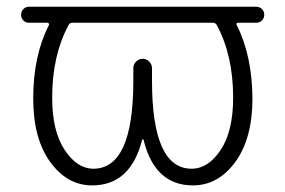

<svg xmlns="http://www.w3.org/2000/svg" viewBox="-20 -565 850 573"><path d="M627 -490.2Q623 -497.1 615.2 -497.1H195.3Q188.5 -497.1 184.6 -490.2Q135.7 -399.4 135.7 -273.4Q135.7 -173.8 172.9 -117.7Q210 -61.5 258.8 -61.5Q377.9 -61.5 377.9 -324.2V-361.3Q377.9 -373 386.2 -381.3Q394.5 -389.6 405.8 -389.6Q417 -389.6 425.3 -381.3Q433.6 -373 433.6 -361.3V-324.2Q433.6 -61.5 551.8 -61.5Q601.6 -61.5 638.7 -117.7Q675.8 -173.8 675.8 -273.4Q675.8 -399.4 627 -490.2ZM66.4 -497.1Q56.6 -497.1 49.8 -503.9Q43 -510.7 43 -521Q43 -531.2 49.8 -538.1Q56.6 -544.9 66.4 -544.9H160.2H211.9H599.6H651.4H744.1Q754.9 -544.9 761.7 -538.1Q768.6 -531.2 768.6 -521Q768.6 -510.7 761.7 -503.9Q754.9 -497.1 744.1 -497.1H689.5Q687.5 -497.1 686 -495.1Q684.6 -493.2 686.5 -490.2Q732.4 -399.4 733.4 -271.5Q733.4 -151.4 682.1 -81.5Q630.9 -11.7 555.7 -11.7Q441.4 -11.7 408.2 -148.4Q407.2 -149.4 406.2 -149.4Q405.3 -149.4 404.3 -148.4Q370.1 -11.7 254.9 -11.7Q180.7 -11.7 129.9 -81.5Q79.1 -151.4 79.1 -271.5Q79.1 -398.4 126 -490.2Q127 -493.2 125.5 -495.1Q124 -497.1 121.1 -497.1Z"/></svg>

Font: irohamaru Light
Style: Regular
Weight: 200
Designer: [Source Han Sans]
Ryoko NISHIZUKA  (kana & ideographs); Paul D. Hunt (Latin, Greek & Cyrillic); Wenlong ZHANG  (bopomofo
Version: Version 1.01